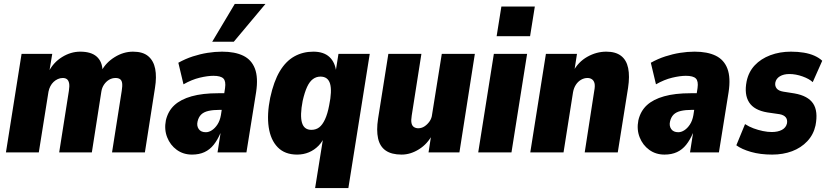

<svg xmlns="http://www.w3.org/2000/svg" viewBox="-20 -770 4177 970"><path d="M10 0 89 -498H244L229 -408H226Q250 -455 294 -482Q338 -509 385 -509Q440 -509 468 -484.5Q496 -460 498 -415L493 -412Q515 -454 559.5 -481.5Q604 -509 652 -509Q702 -509 729 -486Q756 -463 764 -422.5Q772 -382 763 -326L712 0H546L595 -311Q599 -336 597 -350Q595 -364 586.5 -370Q578 -376 564 -376Q546 -376 531 -367Q516 -358 505.5 -342.5Q495 -327 492 -307L444 0H279L328 -311Q332 -336 329 -350Q326 -364 318 -370Q310 -376 297 -376Q284 -376 272 -370.5Q260 -365 250.5 -356Q241 -347 234.5 -334.5Q228 -322 225 -307L176 0Z M950 11Q906 11 873 -13Q840 -37 824.5 -76.5Q809 -116 818 -162Q829 -209 861 -238.5Q893 -268 948 -283.5Q1003 -299 1082 -299H1132L1119 -215H1090Q1056 -215 1032.5 -209.5Q1009 -204 996 -191Q983 -178 978 -156Q973 -134 984 -118Q995 -102 1020 -102Q1035 -102 1050.5 -112Q1066 -122 1078.5 -141Q1091 -160 1096 -188L1117 -325Q1122 -360 1108.5 -373.5Q1095 -387 1058 -387Q1029 -387 989 -377.5Q949 -368 907 -344L881 -453Q917 -473 954 -485Q991 -497 1028.5 -503Q1066 -509 1102 -509Q1167 -509 1209 -488.5Q1251 -468 1268 -423Q1285 -378 1274 -305L1225 0H1079L1094 -96H1093Q1079 -63 1059.5 -38.5Q1040 -14 1013 -1.5Q986 11 950 11ZM1052 -559 1166 -750H1321L1161 -559Z M1572 180 1615 -88H1623Q1611 -56 1589.5 -34Q1568 -12 1540.5 -0.5Q1513 11 1481 11Q1419 11 1383 -26Q1347 -63 1337.5 -127.5Q1328 -192 1345 -276Q1363 -359 1393.5 -410Q1424 -461 1467 -485Q1510 -509 1563 -509Q1616 -509 1645 -481.5Q1674 -454 1679 -404H1675L1690 -498H1848L1740 180ZM1553 -114Q1576 -114 1592.5 -126.5Q1609 -139 1622 -167Q1635 -195 1643 -238Q1658 -311 1647.5 -347Q1637 -383 1599 -383Q1578 -383 1561 -370.5Q1544 -358 1531.5 -331Q1519 -304 1509 -260Q1495 -187 1505.5 -150.5Q1516 -114 1553 -114Z M2009 11Q1958 11 1928.5 -9.5Q1899 -30 1890 -71Q1881 -112 1890 -170L1942 -498H2109L2060 -186Q2056 -162 2059 -148Q2062 -134 2071.5 -128Q2081 -122 2093 -122Q2110 -122 2124.5 -131.5Q2139 -141 2150 -156.5Q2161 -172 2163 -192L2212 -498H2379L2301 0H2145L2159 -91H2165Q2140 -43 2097 -16Q2054 11 2009 11Z M2489 -587 2513 -737H2682L2658 -587ZM2396 0 2475 -498H2643L2564 0Z M2659 0 2738 -498H2895L2881 -408H2875Q2901 -457 2947 -483Q2993 -509 3043 -509Q3090 -509 3117.5 -488Q3145 -467 3153.5 -426Q3162 -385 3153 -326L3101 0H2934L2982 -310Q2987 -336 2983.5 -349.5Q2980 -363 2970.5 -369.5Q2961 -376 2948 -376Q2931 -376 2915.5 -367Q2900 -358 2889.5 -342Q2879 -326 2875 -304L2827 0Z M3337 11Q3293 11 3260 -13Q3227 -37 3211.5 -76.5Q3196 -116 3205 -162Q3216 -209 3248 -238.5Q3280 -268 3335 -283.5Q3390 -299 3469 -299H3519L3506 -215H3477Q3443 -215 3419.5 -209.5Q3396 -204 3383 -191Q3370 -178 3365 -156Q3360 -134 3371 -118Q3382 -102 3407 -102Q3422 -102 3437.5 -112Q3453 -122 3465.5 -141Q3478 -160 3483 -188L3504 -325Q3509 -360 3495.5 -373.5Q3482 -387 3445 -387Q3416 -387 3376 -377.5Q3336 -368 3294 -344L3268 -453Q3304 -473 3341 -485Q3378 -497 3415.5 -503Q3453 -509 3489 -509Q3554 -509 3596 -488.5Q3638 -468 3655 -423Q3672 -378 3661 -305L3612 0H3466L3481 -96H3480Q3466 -63 3446.5 -38.5Q3427 -14 3400 -1.5Q3373 11 3337 11Z M3881 11Q3821 11 3774 -2.5Q3727 -16 3700 -36L3744 -143Q3764 -130 3787 -121.5Q3810 -113 3834 -108Q3858 -103 3879 -103Q3910 -103 3930.5 -114Q3951 -125 3956 -147Q3959 -166 3949.5 -177.5Q3940 -189 3919 -193L3857 -202Q3790 -213 3764.5 -253Q3739 -293 3752 -359Q3762 -407 3793 -440Q3824 -473 3871.5 -491Q3919 -509 3976 -509Q4011 -509 4041 -504Q4071 -499 4094.5 -488.5Q4118 -478 4134 -463L4086 -355Q4068 -372 4034 -384Q4000 -396 3968 -396Q3939 -396 3920 -384.5Q3901 -373 3897 -353Q3894 -336 3903.5 -323.5Q3913 -311 3937 -307L3994 -298Q4062 -286 4088 -247Q4114 -208 4100 -136Q4090 -90 4058.5 -56.5Q4027 -23 3981.5 -6Q3936 11 3881 11Z"/></svg>

Font: Nunito Sans 10pt Condensed Black
Style: Italic
Weight: 900
Width: 3
Italic angle: -9°
Designer: Vernon Adams
Foundry: Vernon Adams
Version: Version 3.101;gftools[0.9.27]